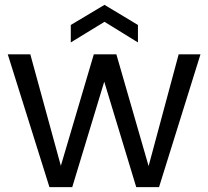

<svg xmlns="http://www.w3.org/2000/svg" viewBox="-20 -772 860 792"><path d="M807 -548 636 0H542L410 -435L278 0H184L12 -548H105L231 -88L367 -548H460L593 -87L717 -548ZM411 -682 272 -597V-669L411 -752L549 -669V-597Z"/></svg>

Font: A Bank Premium Regular
Style: Regular
Weight: 400
Designer: Ninad Kale (Devanagari), Jonny Pinhorn (Latin), Htun Naung (Myanmar)
Foundry: Indian Type Foundry
Version: 4.004